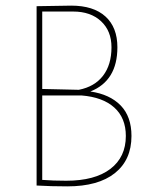

<svg xmlns="http://www.w3.org/2000/svg" viewBox="-20 -659 532 682"><path d="M233 -639Q312 -639 354.5 -600.5Q397 -562 397 -491Q397 -372 301 -334Q370 -324 408.5 -284.5Q447 -245 447 -176Q447 -91 388 -44Q329 3 219 3Q161 3 110 0V-637ZM240 -618H130V-343L260 -340Q316 -351 346 -390Q376 -429 376 -491Q376 -549 339 -583.5Q302 -618 240 -618ZM269 -320H130V-20Q169 -17 215 -17Q317 -17 372 -59Q427 -101 427 -176Q427 -240 386 -277Q345 -314 269 -320Z"/></svg>

Font: Alegreya Sans SC Thin
Style: Regular
Weight: 100
Designer: Juan Pablo del Peral
Foundry: Huerta Tipografica
Version: Version 2.007